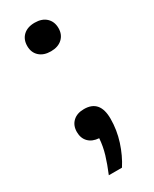

<svg xmlns="http://www.w3.org/2000/svg" viewBox="-187 -599 648 809"><g transform="rotate(-30 137.0 -194.5)"><path d="M86.5 162Q104.5 119 115.8 81.5Q127 44 129.5 6.5Q97.5 4.5 79.2 -14Q61 -32.5 61 -63Q61 -94.5 80.8 -113.2Q100.5 -132 135 -132Q212 -132 212 -41Q212 14 195 66.8Q178 119.5 150.5 162ZM137 -412Q102 -412 81.5 -430.8Q61 -449.5 61 -481Q61 -513 81.2 -532Q101.5 -551 137 -551Q172.5 -551 192.8 -531.8Q213 -512.5 213 -481Q213 -450 192.5 -431Q172 -412 137 -412Z"/></g></svg>

Font: Encode Sans Expanded Expanded Medium
Style: Regular
Weight: 500
Width: 7
Designer: Multiple Designers
Foundry: Impallari Type
Version: Version 3.000; ttfautohint (v1.8.3) -l 8 -r 50 -G 200 -x 14 